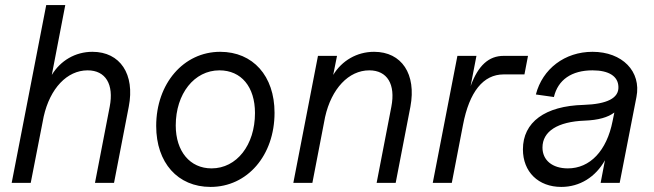

<svg xmlns="http://www.w3.org/2000/svg" viewBox="-20 -720 2574 756"><path d="M412 -300 354 0H429L487 -300C512 -428 453 -516 344 -516C276 -516 218 -481 184 -425L237 -700H162L26 0H101L152 -261C177 -372 244 -443 325 -443C396 -443 429 -388 412 -300Z M809 16C954 16 1061 -108 1061 -276C1061 -421 976 -516 847 -516C703 -516 595 -391 595 -224C595 -79 680 16 809 16ZM813 -57C728 -57 672 -124 672 -226C672 -351 745 -443 844 -443C930 -443 984 -378 984 -275C984 -149 912 -57 813 -57Z M1521 -300 1463 0H1538L1596 -300C1620 -428 1562 -516 1453 -516C1385 -516 1326 -481 1292 -425L1307 -500H1232L1135 0H1210L1260 -259C1285 -371 1353 -443 1434 -443C1505 -443 1538 -388 1521 -300Z M1684 0H1759L1803 -228C1828 -359 1883 -427 1963 -427H2045L2059 -500H1963C1905 -500 1863 -463 1833 -381L1856 -500H1781Z M2190 16C2263 16 2325 -23 2362 -89L2345 0H2420L2486 -338C2506 -439 2430 -516 2313 -516C2204 -516 2116 -449 2090 -348L2161 -338C2177 -406 2231 -443 2313 -443C2377 -443 2414 -420 2415 -378C2417 -334 2371 -310 2278 -307C2126 -303 2039 -239 2039 -132C2039 -43 2100 16 2190 16ZM2216 -57C2155 -57 2116 -89 2116 -139C2116 -203 2176 -241 2282 -245C2336 -247 2374 -258 2399 -277L2392 -243C2369 -126 2303 -57 2216 -57Z"/></svg>

Font: Uncut Sans
Style: Italic
Weight: 400
Italic angle: -11°
Designer: Kasper Nordkvist
Foundry: UNCUT.wtf
Version: Version 1.304;Glyphs 3.2 (3246)